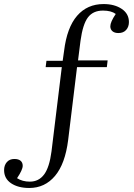

<svg xmlns="http://www.w3.org/2000/svg" viewBox="-110 -748 661 947"><path d="M34.2 179.2Q-20.5 179.2 -55.2 156Q-89.8 132.8 -89.8 90.8Q-89.8 67.4 -76.4 51.8Q-63 36.1 -39.1 36.1Q-19 36.1 -8.5 44.9Q2 53.7 2 69.8Q2 89.4 -25.9 130.9Q0.5 147.9 37.1 147.9Q81.1 147.9 107.4 112.8Q133.8 77.6 144 -1L194.8 -417H115.2L119.1 -448.2H199.2L206.1 -497.1Q220.2 -612.3 270.3 -670.2Q320.3 -728 400.9 -728Q455.1 -728 490.5 -704.1Q525.9 -680.2 525.9 -639.2Q525.9 -615.7 512.2 -600.3Q498.5 -585 474.1 -585Q455.1 -585 444.6 -594Q434.1 -603 434.1 -618.2Q434.1 -639.2 460.9 -679.2Q438.5 -695.8 397.9 -695.8Q349.1 -695.8 323.7 -662.1Q298.3 -628.4 287.1 -546.9L274.9 -450.2H420.9L417 -417H270L226.1 -57.1Q211.4 60.1 161.4 119.6Q111.3 179.2 34.2 179.2Z"/></svg>

Font: Literata Light
Style: Regular
Weight: 300
Designer: Latin by Veronika Burian and Jose Scaglione. Greek by Irene Vlachou. Cyrillic by Vera Evstafieva.
Foundry: TypeTogether
Version: Version 3.021